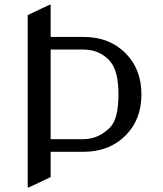

<svg xmlns="http://www.w3.org/2000/svg" viewBox="-20 -777 694 816"><path d="M195.3 -185.5H334.5Q398.4 -185.5 448.2 -235.8Q483.4 -271.5 483.4 -376Q483.4 -475.6 448.2 -516.1Q404.8 -566.4 334.5 -566.4H195.3ZM97.7 19.5V-712.9L190.4 -756.8H195.3V-620.1H334.5Q445.8 -620.1 515.1 -549.3Q581.1 -481.9 581.1 -376Q581.1 -269.5 515.1 -202.6Q445.3 -131.8 334.5 -131.8H195.3V-24.4L102.5 19.5Z"/></svg>

Font: Nova Slim
Style: Book
Weight: 400
Version: Version 2.000